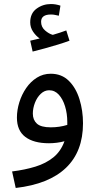

<svg xmlns="http://www.w3.org/2000/svg" viewBox="-20 -703 487 953"><path d="M58 230 40 148Q104 140 156 124Q208 108 245 78Q282 48 300 -2Q282 3 262 5.5Q242 8 223 8Q147 8 105.5 -23.5Q64 -55 64 -119Q64 -157 76 -195.5Q88 -234 110 -266Q132 -298 163 -317.5Q194 -337 232 -337Q286 -337 321.5 -302Q357 -267 374.5 -210.5Q392 -154 392 -91Q392 49 307.5 130Q223 211 58 230ZM143 -139Q143 -108 163 -89.5Q183 -71 232 -71Q275 -71 314 -83Q314 -89 314 -97Q314 -139 303 -175Q292 -211 272 -233Q252 -255 224 -255Q201 -255 182.5 -237.5Q164 -220 153.5 -193Q143 -166 143 -139ZM142 -447 130 -501Q145 -504 156 -507Q167 -510 177 -512Q158 -525 144 -546Q130 -567 130 -592Q130 -637 161.5 -660Q193 -683 233 -683Q256 -683 280 -675L272 -625Q262 -627 253 -629Q244 -631 233 -631Q184 -631 184 -595Q184 -569 203.5 -552Q223 -535 242 -530Q280 -541 309 -552L325 -501Q301 -492 268.5 -482Q236 -472 203 -463Q170 -454 142 -447Z"/></svg>

Font: Go Noto Current
Style: Regular
Weight: 400
Designer: Monotype Design Team
Foundry: Monotype Imaging Inc.
Version: Version 2.007; ttfautohint (v1.8) -l 8 -r 50 -G 200 -x 14 -D